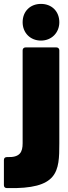

<svg xmlns="http://www.w3.org/2000/svg" viewBox="-100 -763 346 984"><path d="M110 -555C164 -555 204 -595 204 -649C204 -705 165 -743 110 -743C55 -743 16 -705 16 -649C16 -595 55 -555 110 -555ZM-64 201C199 207 204 117 204 -29V-505C204 -514 198 -520 189 -520H31C22 -520 16 -514 16 -505V-29C16 16 3 45 -64 42C-74 42 -80 47 -80 57V186C-80 195 -75 201 -64 201Z"/></svg>

Font: Barlow Condensed Black
Style: Regular
Weight: 900
Width: 3
Designer: Jeremy Tribby
Foundry: Tribby Type
Version: Version 1.422;hotconv 1.0.109;makeotfexe 2.5.65596